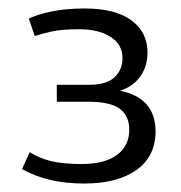

<svg xmlns="http://www.w3.org/2000/svg" viewBox="-20 -794 427 453"><path d="M32 -395 50 -435Q74 -420 102 -413.5Q130 -407 173 -407Q227 -407 256 -428.5Q285 -450 285 -488Q285 -520 263 -537Q241 -554 187 -554H114V-594H191Q231 -594 250 -611.5Q269 -629 269 -657Q269 -689 241 -707Q213 -725 166 -725Q125 -725 101 -719.5Q77 -714 62 -709L48 -750Q68 -760 102 -767Q136 -774 180 -774Q252 -774 290 -746Q328 -718 328 -670Q328 -637 310.5 -613Q293 -589 263 -580Q347 -563 347 -484Q347 -425 302 -393Q257 -361 179 -361Q136 -361 100.5 -369Q65 -377 32 -395Z"/></svg>

Font: Georama
Style: Regular
Weight: 400
Designer: Jean-Baptiste Levee
Foundry: Production Type
Version: Version 1.000